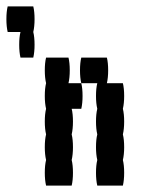

<svg xmlns="http://www.w3.org/2000/svg" viewBox="-24 -580 444 600"><path d="M84 -520Q84 -497 80 -480Q84 -464 84 -440Q84 -417 80 -400H40Q36 -417 36 -440Q36 -464 40 -480H0Q-4 -497 -4 -520Q-4 -544 0 -560H80Q84 -544 84 -520ZM190 -320H230Q234 -304 234 -280Q234 -257 230 -240H200Q204 -224 204 -200Q204 -177 200 -160Q204 -144 204 -120Q204 -97 200 -80Q204 -64 204 -40Q204 -17 200 0H120Q116 -17 116 -40Q116 -64 120 -80Q116 -97 116 -120Q116 -144 120 -160Q116 -177 116 -200Q116 -224 120 -240Q116 -257 116 -280Q116 -304 120 -320Q116 -337 116 -360Q116 -384 120 -400H190Q194 -384 194 -360Q194 -337 190 -320ZM364 -200Q364 -177 360 -160Q364 -144 364 -120Q364 -97 360 -80Q364 -64 364 -40Q364 -17 360 0H280Q276 -17 276 -40Q276 -64 280 -80Q276 -97 276 -120Q276 -144 280 -160Q276 -177 276 -200Q276 -224 280 -240Q276 -257 276 -280Q276 -304 280 -320H230Q226 -337 226 -360Q226 -384 230 -400H310Q314 -384 314 -360Q314 -337 310 -320H360Q364 -304 364 -280Q364 -257 360 -240Q364 -224 364 -200Z"/></svg>

Font: VT323
Style: Regular
Weight: 400
Monospace: yes
Designer: Peter Hull
Version: Version 2.000